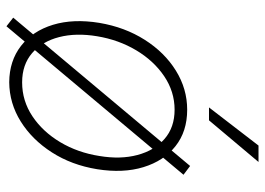

<svg xmlns="http://www.w3.org/2000/svg" viewBox="-136 -686 841 610"><g transform="rotate(90 285.0 -380.5)"><path d="M63 20 35.6 -1.5 506.8 -563.5 534.7 -542.5ZM240.7 11.2Q172.9 10.7 125.5 -26.1Q78.1 -63 58.3 -127.7Q38.6 -192.4 52.2 -275.4Q65.9 -356.4 106 -419.4Q146 -482.4 203.9 -518.3Q261.7 -554.2 328.1 -554.2Q397 -554.2 443.8 -517.1Q490.7 -480 510.5 -415.3Q530.3 -350.6 517.1 -268.1Q503.9 -187 463.6 -124.3Q423.3 -61.5 365.5 -25.4Q307.6 10.7 240.7 11.2ZM241.2 -29.8Q299.8 -29.8 348.9 -62.5Q397.9 -95.2 431.2 -150.9Q464.4 -206.5 475.1 -275.4Q486.3 -342.3 471.9 -396.2Q457.5 -450.2 420.9 -482.2Q384.3 -514.2 328.1 -514.2Q270.5 -514.2 221.4 -481Q172.4 -447.8 139.2 -392.1Q106 -336.4 94.7 -268.1Q83.5 -201.2 97.4 -147.2Q111.3 -93.3 148.2 -61.5Q185.1 -29.8 241.2 -29.8ZM320.8 -623.5 441.9 -780.8H494.1L361.8 -623.5Z"/></g></svg>

Font: Inter Tight ExtraLight
Style: Italic
Weight: 250
Italic angle: -9.39999°
Designer: Rasmus Andersson
Foundry: rsms
Version: Version 3.004